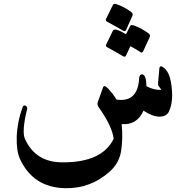

<svg xmlns="http://www.w3.org/2000/svg" viewBox="-20 -745 1032 1010"><path d="M818 -382Q820 -408 845 -386Q870 -364 879 -314Q896 -217 869 -159Q861 -140 839 -134Q797 -122 735 -163Q701 -86 620 -92Q624 -53 623 -17.5Q622 18 617 50Q607 112 559 156Q457 248 322 245Q154 241 85 91Q66 49 68 -24Q69 -61 76.5 -100.5Q84 -140 99 -181Q104 -194 115 -189Q126 -183 122 -169Q94 -53 111 -15Q166 109 309 109Q517 110 578 -15Q570 -80 502 -177Q489 -194 494 -207L522 -285Q527 -302 550 -278Q561 -266 572 -252Q583 -238 593 -221Q705 -205 712 -333Q714 -355 728 -354Q750 -351 750 -292Q787 -271 828 -272Q827 -277 814 -293Q810 -299 812 -314ZM664 -607Q668 -616 681 -612Q703 -605 723 -594Q743 -583 762 -569Q772 -561 768 -551L733 -475Q728 -464 717 -472Q712 -476 699 -483.5Q686 -491 666 -502L643 -453Q641 -449 637 -447Q632 -446 626 -450Q620 -454 599.5 -465.5Q579 -477 545 -496Q533 -502 539 -512L574 -584Q583 -601 643 -565ZM574 -719Q578 -727 590 -724Q612 -717 632.5 -706Q653 -695 671 -681Q681 -673 677 -663L643 -587Q637 -577 625 -585Q613 -593 545 -630Q533 -636 538 -646Z"/></svg>

Font: Amiri
Style: Bold Italic
Weight: 700
Italic angle: 10°
Designer: Khaled Hosny
Version: Version 0.113